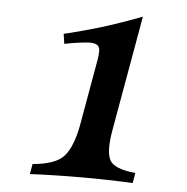

<svg xmlns="http://www.w3.org/2000/svg" viewBox="-47 -650 679 696"><g transform="rotate(5 292.5 -302.0)"><path d="M460.9 0Q372.6 -4.4 275.9 -4.4Q180.2 -4.4 86.9 0L93.3 -37.1Q177.2 -43.9 207.5 -78.6Q237.8 -113.3 252.4 -191.4L295.4 -434.6Q298.3 -452.6 298.3 -464.8Q298.3 -480.5 289.6 -487.1Q280.8 -493.7 259.8 -493.7Q217.3 -490.7 169.9 -481L164.6 -517.1Q172.9 -518.1 254.4 -540.3Q335.9 -562.5 445.3 -604L370.6 -181.6Q364.7 -147 364.7 -122.1Q364.7 -92.8 373 -76.2Q388.2 -44.9 467.3 -37.1Z"/></g></svg>

Font: Kelvinch
Style: Bold Italic
Weight: 700
Italic angle: -10°
Designer: Paul James Miller
Foundry: High-Logic / Made with FontCreator
Version: Version 3.30 September 23, 2016